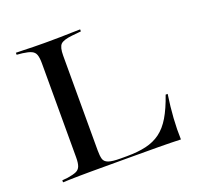

<svg xmlns="http://www.w3.org/2000/svg" viewBox="-105 -683 817 795"><g transform="rotate(-20 303.5 -285.5)"><path d="M166.1 -2.4Q141.1 -2.4 118.5 -2Q96 -1.6 77 -1.2Q58.1 -0.8 42.7 0V-8.9L67.7 -11.3Q92.7 -15.3 105.6 -21Q118.5 -26.6 123.8 -39.9Q129 -53.2 129 -78.2V-369.4H222.6V-75Q222.6 -50.8 226.6 -37.1Q230.6 -23.4 247.2 -17.3Q263.7 -11.3 300.8 -11.3H329Q376.6 -11.3 412.9 -19.8Q449.2 -28.2 476.6 -48.4Q504 -68.5 525.4 -104.4Q546.8 -140.3 566.1 -196H575Q566.9 -141.9 563.7 -93.1Q560.5 -44.4 562.1 0Q519.4 -1.6 464.5 -2Q409.7 -2.4 333.1 -2.4H175ZM166.1 -568.5H176.6H182.3Q212.9 -568.5 238.7 -569Q264.5 -569.4 286.7 -570.2Q308.9 -571 325.8 -571V-562.1L285.5 -558.1Q246.8 -554 234.7 -541.9Q222.6 -529.8 222.6 -492.7V-369.4H129V-492.7Q129 -517.7 124.2 -531Q119.4 -544.4 106 -550.4Q92.7 -556.5 67.7 -559.7L42.7 -562.1V-571Q58.1 -571 77 -570.2Q96 -569.4 118.5 -569Q141.1 -568.5 166.1 -568.5Z"/></g></svg>

Font: Playfair 144pt SemiExpanded Medium
Style: Regular
Weight: 500
Width: 6
Designer: Claus Eggers Sørensen
Foundry: Claus Eggers Sørensen
Version: Version 2.203